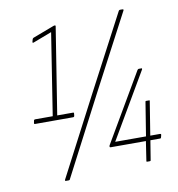

<svg xmlns="http://www.w3.org/2000/svg" viewBox="-79 -748 781 841"><g transform="rotate(-10 311.5 -327.5)"><path d="M57 -248Q52 -248 53 -253L55 -264Q56 -268 61 -268H139L196 -632L112 -600Q107 -599 108 -604L111 -615Q112 -619 116 -621L211 -657Q213 -658 215 -658H217Q221 -658 220 -653L159 -268H230Q234 -268 233 -262L232 -253Q231 -248 226 -248ZM146 21Q142 21 144 15L326 -334L504 -672Q506 -676 510 -676H521Q523 -676 524.5 -675Q526 -674 525 -671L346 -331L165 17Q164 21 159 21ZM512 0Q508 0 509 -4L522 -90H365Q361 -90 361 -94V-95Q361 -98 365 -104L540 -403Q543 -407 546 -407H558Q560 -407 560.5 -406Q561 -405 560 -402L389 -110H526L550 -259Q550 -263 553 -263H566Q571 -263 569 -259L545 -110H589Q593 -110 593 -106L590 -94Q589 -90 586 -90H542L528 -4Q528 0 524 0Z"/></g></svg>

Font: Sofia Sans Condensed Thin
Style: Italic
Weight: 250
Italic angle: -9°
Version: Version 4.100